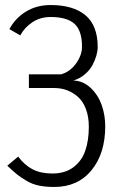

<svg xmlns="http://www.w3.org/2000/svg" viewBox="-20 -514 483 759"><path d="M194.8 225.1Q160.6 225.1 134.3 219.7Q107.9 214.4 85.2 200.9Q62.5 187.5 48.1 176Q33.7 164.6 8.8 141.1L51.8 105Q76.7 138.7 108.9 155.3Q141.1 171.9 187 171.9Q237.3 171.9 270.3 147Q303.2 122.1 317.1 81.8Q331.1 41.5 331.1 -13.2Q331.1 -52.7 319.6 -83Q308.1 -113.3 288.3 -130.9Q268.6 -148.4 245.1 -157.2Q221.7 -166 194.8 -166H94.2V-220.2H221.2Q256.3 -229.5 280.3 -262.7Q304.2 -295.9 304.2 -329.1Q304.2 -393.1 274.4 -419.9Q244.6 -446.8 180.2 -446.8Q139.6 -446.8 108.4 -426.3Q77.1 -405.8 60.1 -374L17.1 -398.9Q40.5 -442.4 82.8 -468.3Q125 -494.1 180.2 -494.1Q269.5 -494.1 317.9 -453.6Q366.2 -413.1 366.2 -328.1Q366.2 -313 361.1 -294.7Q356 -276.4 345.5 -256.6Q335 -236.8 315.2 -220Q295.4 -203.1 270 -195.8Q309.1 -194.3 338.6 -166.3Q368.2 -138.2 382.1 -98.4Q396 -58.6 396 -15.1Q396 92.8 341.8 158.9Q287.6 225.1 194.8 225.1Z"/></svg>

Font: HK Grotesk Light
Style: Regular
Weight: 300
Designer: Alfredo Marco Pradil and Stefan Peev
Foundry: Hanken Design Co.
Version: Version 1.045;PS 001.045;hotconv 1.0.88;makeotf.lib2.5.64775